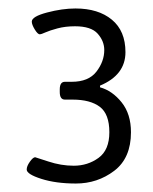

<svg xmlns="http://www.w3.org/2000/svg" viewBox="-20 -726 360 453"><path d="M289 -414Q289 -353 249.5 -323Q210 -293 159 -293Q112 -293 77.5 -304Q43 -315 43 -326Q43 -334 50.5 -344.5Q58 -355 63 -355Q64 -355 94 -345Q124 -335 154 -335Q187 -335 212.5 -353.5Q238 -372 238 -414Q238 -457 215.5 -474Q193 -491 151 -491H133Q121 -491 121 -509V-515Q121 -533 133 -533H149Q189 -533 207.5 -557Q226 -581 226 -608Q226 -629 210.5 -646.5Q195 -664 157 -664Q134 -664 115.5 -659Q97 -654 87 -649.5Q77 -645 74 -645Q69 -645 62 -656.5Q55 -668 55 -675Q55 -687 91 -696.5Q127 -706 158 -706Q212 -706 244 -679.5Q276 -653 276 -603Q276 -549 216 -524V-520Q245 -512 267 -484.5Q289 -457 289 -414Z"/></svg>

Font: mmAsap
Style: Regular
Weight: 400
Designer: Pablo Cosgaya
Foundry: Omnibus-Type
Version: Version 1.001